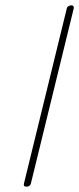

<svg xmlns="http://www.w3.org/2000/svg" viewBox="-20 -699 297 721"><path d="M79 2Q67 2 70 -10L231 -668Q232 -673 237.5 -676Q243 -679 248 -679Q258 -679 257 -668L96 -10Q93 2 79 2Z"/></svg>

Font: Ms Madi
Style: Regular
Weight: 400
Designer: Robert E. Leuschke
Foundry: Robert E. Leuschke
Version: Version 1.010; ttfautohint (v1.8.3)